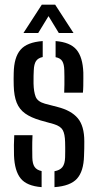

<svg xmlns="http://www.w3.org/2000/svg" viewBox="-20 -779 410 806"><path d="M38.8 -126.3Q38.3 -149.5 38.4 -170.2Q38.5 -191 39.8 -211.5H116.5Q115 -180.5 115.3 -157.6Q115.6 -134.7 115.7 -117.6Q116.3 -91.4 125.3 -78.3Q134.2 -65.2 154.7 -60.9V6.6Q92.4 1.8 66.8 -29.9Q41.2 -61.5 38.8 -126.3ZM208.7 6.6V-60.2Q231.7 -64.3 242.1 -77.7Q252.5 -91.2 253.3 -118.2Q253.7 -132.7 253.7 -142.5Q253.7 -152.2 253.7 -161.3Q253.7 -170.4 253.3 -182.8Q252.5 -216.5 243.4 -232.9Q234.4 -249.2 206.7 -257.8L150 -273.6Q109.9 -285.3 85.5 -302.7Q61.2 -320.1 50 -348.1Q38.7 -376.1 37.6 -420.1Q37.2 -437.1 37.2 -448.5Q37.2 -459.9 37.6 -472.7Q38.7 -538.4 66.1 -570.1Q93.4 -601.9 159.3 -606.6V-539.6Q139.6 -535.5 131.1 -522.5Q122.7 -509.5 121.8 -483.6Q121.4 -474.9 120.9 -460.7Q120.4 -446.4 120.8 -428.3Q121.6 -393.8 129.6 -373.1Q137.6 -352.4 168.7 -343.7L221.6 -329.9Q279 -315.4 306.4 -282.8Q333.9 -250.3 333.9 -185.6Q333.9 -168.4 333.7 -155.2Q333.5 -142 332.7 -124.3Q331.1 -60.1 303.3 -29.1Q275.5 1.9 208.7 6.6ZM249.5 -390.1Q250.4 -405.8 250.4 -423.5Q250.5 -441.2 250.4 -457.2Q250.4 -473.1 249.9 -484Q249.3 -509.4 241.3 -522.3Q233.4 -535.2 213.4 -539V-606.6Q274.6 -601.8 301 -570.5Q327.4 -539.3 329.8 -474.2Q329.9 -466.6 329.9 -450.9Q329.9 -435.2 329.6 -418.3Q329.3 -401.5 328 -390.1ZM78.5 -640.6 155.4 -759.3H211.6L288.5 -640.6H226.8L183.7 -711.3L140.5 -640.6Z"/></svg>

Font: Big Shoulders Stencil Text SC Thin
Style: Regular
Weight: 100
Designer: Patric King
Foundry: XO Type Co
Version: Version 2.001